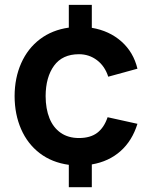

<svg xmlns="http://www.w3.org/2000/svg" viewBox="-20 -740 616 789"><path d="M40 -345Q40.2 -419.8 67.1 -480.3Q94 -540.9 144.2 -579Q194.5 -617 262.8 -626.5V-720H357.3V-625.7Q429.5 -613.5 479 -569.5Q528.5 -525.6 544.8 -457.7L424.8 -424.8Q411.1 -468 378.7 -492.6Q346.3 -517.2 304.5 -517.2Q236.4 -517.2 202.1 -470Q167.8 -422.9 167.5 -345Q167.7 -293 183.2 -254.3Q198.7 -215.7 229.5 -194.2Q260.3 -172.8 304.5 -172.8Q351.2 -172.8 379.4 -194.1Q407.7 -215.4 422.2 -258.3L544.8 -231.2Q523.3 -161.6 475.3 -119Q427.3 -76.3 357.3 -64.3V29.2H262.8V-62.7Q193.2 -72.2 143.2 -110.5Q93.1 -148.9 66.7 -209.5Q40.2 -270.1 40 -345Z"/></svg>

Font: Tap Sans
Style: Regular
Weight: 400
Designer: Tap Payments
Foundry: Tap Payments
Version: Version 1.001;Glyphs 3.1.2 (3151)